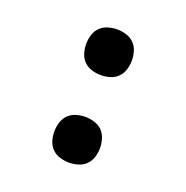

<svg xmlns="http://www.w3.org/2000/svg" viewBox="-102 -623 704 726"><g transform="rotate(20 250.0 -260.0)"><path d="M250 8Q232 8 213.5 2.5Q195 -3 182 -16Q169 -29 163.5 -47Q158 -65 158 -84Q158 -102 163.5 -120.5Q169 -139 182 -152Q195 -165 213.5 -170.5Q232 -176 250 -176Q268 -176 286.5 -170.5Q305 -165 318 -152Q331 -139 336.5 -120.5Q342 -102 342 -84Q342 -65 336.5 -47Q331 -29 318 -16Q305 -3 286.5 2.5Q268 8 250 8ZM250 -344Q232 -344 213.5 -349.5Q195 -355 182 -368Q169 -381 163.5 -399.5Q158 -418 158 -436Q158 -455 163.5 -473Q169 -491 182 -504Q195 -517 213.5 -522.5Q232 -528 250 -528Q268 -528 286.5 -522.5Q305 -517 318 -504Q331 -491 336.5 -473Q342 -455 342 -436Q342 -418 336.5 -399.5Q331 -381 318 -368Q305 -355 286.5 -349.5Q268 -344 250 -344Z"/></g></svg>

Font: Iosevka Semibold
Style: Regular
Weight: 600
Monospace: yes
Designer: Belleve Invis
Foundry: Belleve Invis
Version: Version 33.2.3; ttfautohint (v1.8.4)